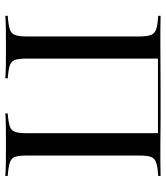

<svg xmlns="http://www.w3.org/2000/svg" viewBox="28 -638 611 706"><g transform="rotate(90 333.0 -285.5)"><path d="M38.7 0V-8.9Q71.8 -11.3 87.9 -16.5Q104 -21.8 109.3 -35.9Q114.5 -50 114.5 -78.2V-492.7Q114.5 -521 109.3 -535.1Q104 -549.2 87.9 -554.8Q71.8 -560.5 38.7 -562.1V-571Q48.4 -571 61.3 -570.6Q74.2 -570.2 95.2 -570.2Q116.1 -570.2 148.4 -570.2Q179 -570.2 226.6 -570.6Q274.2 -571 333.9 -571Q374.2 -571 408.5 -571Q442.7 -571 470.2 -570.6Q497.6 -570.2 517.7 -570.2Q545.2 -570.2 565.7 -570.2Q586.3 -570.2 601.6 -570.6Q616.9 -571 627.4 -571V-562.1Q595.2 -560.5 578.6 -554.8Q562.1 -549.2 557.3 -535.1Q552.4 -521 552.4 -492.7V-78.2Q552.4 -50 557.3 -35.9Q562.1 -21.8 578.6 -16.5Q595.2 -11.3 627.4 -8.9V0Q610.5 -1.6 580.2 -2Q550 -2.4 510.5 -2.4Q475 -2.4 445.6 -2Q416.1 -1.6 397.6 0V-8.9Q429.8 -11.3 445.2 -16.5Q460.5 -21.8 465.3 -35.9Q470.2 -50 470.2 -78.2V-562.9L473.4 -561.3H192.7L196 -562.9V-78.2Q196 -50 200.8 -35.9Q205.6 -21.8 221.4 -16.5Q237.1 -11.3 268.5 -8.9V0Q250.8 -1.6 221.4 -2Q191.9 -2.4 155.6 -2.4Q116.1 -2.4 86.7 -2Q57.3 -1.6 38.7 0Z"/></g></svg>

Font: Playfair 144pt
Style: Regular
Weight: 400
Designer: Claus Eggers Sørensen
Foundry: Claus Eggers Sørensen
Version: Version 2.001;gftools[0.9.30]